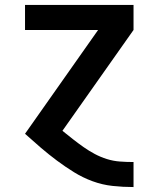

<svg xmlns="http://www.w3.org/2000/svg" viewBox="-20 -540 640 775"><path d="M518 215Q476 215 434.5 210.5Q393 206 353.5 191.5Q314 177 278.5 155Q243 133 209.5 108Q176 83 144 55.5Q112 28 81 0L376 -419H81V-520H519V-419L232 -12Q253 5 274 21.5Q295 38 317 53.5Q339 69 362.5 81.5Q386 94 411.5 102Q437 110 464 112Q491 114 518 114H519V215Z"/></svg>

Font: Iosevka SS04 Extended
Style: Bold
Weight: 700
Width: 7
Monospace: yes
Designer: Belleve Invis
Foundry: Belleve Invis
Version: Version 19.0.0; ttfautohint (v1.8.4)